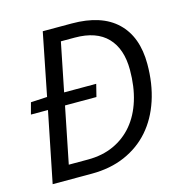

<svg xmlns="http://www.w3.org/2000/svg" viewBox="-99 -747 798 838"><g transform="rotate(-15 300.0 -328.0)"><path d="M37 0 101 -318H24L38 -370L112 -374L168 -656H299Q433 -656 502.5 -589.5Q572 -523 572 -400Q572 -311 547.5 -237Q523 -163 477 -110.5Q431 -58 364.5 -29Q298 0 214 0ZM127 -64H214Q279 -64 330.5 -87.5Q382 -111 418 -154Q454 -197 473 -258Q492 -319 492 -395Q492 -490 442.5 -541.5Q393 -593 296 -593H233L189 -374H334L320 -318H178Z"/></g></svg>

Font: Source Code Pro
Style: Italic
Weight: 400
Italic angle: -11°
Monospace: yes
Designer: Paul D. Hunt, Teo Tuominen
Foundry: Adobe Systems Incorporated
Version: Version 1.050;PS 1.000;hotconv 16.6.51;makeotf.lib2.5.65220